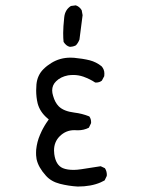

<svg xmlns="http://www.w3.org/2000/svg" viewBox="-20 -703 540 715"><path d="M239.3 -528.8Q240.7 -528.8 243.4 -528.8Q246.1 -528.8 251.5 -530Q256.8 -531.2 262.7 -534.2Q271 -543 275.9 -555.7L287.6 -646.5L284.2 -665Q275.9 -678.7 262.2 -683.1L244.1 -680.7Q222.2 -667 219.2 -638.7Q215.3 -602.1 215.3 -580.6Q215.3 -559.1 216.8 -546.9Q226.6 -531.7 239.3 -528.8ZM256.8 -218.3 269.5 -217.8Q292.5 -217.8 311 -227.5L318.8 -243.7Q319.3 -245.6 319.3 -247.1Q319.3 -260.7 312.5 -269.5Q285.6 -280.3 256.8 -283.7Q217.3 -288.6 198.7 -307.1Q184.6 -321.3 177.7 -346.2Q174.3 -356.9 174.3 -366.2Q174.3 -386.2 189 -400.4Q205.6 -417 233.4 -422.4Q243.2 -423.8 253.4 -423.8Q272 -423.8 290.5 -417.5Q315.9 -408.2 334 -396Q335.4 -395.5 336.9 -395.5Q350.6 -395.5 359.4 -402.8L368.2 -419.4Q368.7 -423.8 368.7 -429.2Q368.7 -444.3 358.4 -456.1Q338.4 -472.2 314 -478.5Q287.6 -484.9 255.9 -487.8Q249 -488.3 242.2 -488.3Q203.1 -488.3 170.9 -468.3Q154.8 -458.5 141.6 -445.3Q119.1 -422.9 115.7 -388.7Q114.7 -377.4 114.7 -366.2Q114.7 -341.3 120.1 -318.4Q128.4 -286.6 155.8 -263.2L161.6 -258.3Q149.9 -241.7 145.8 -234.4Q141.6 -227.1 139.6 -223.4Q137.7 -219.7 135.7 -215.8Q131.8 -208.5 128.9 -200.7Q117.7 -174.8 114.7 -145.5Q114.3 -139.2 114.3 -134.5Q114.3 -129.9 114.5 -124.3Q114.7 -118.7 116.2 -110.4Q122.6 -80.1 150.9 -48.8Q170.4 -26.9 202.9 -18.6Q235.4 -10.3 269.5 -8.3Q319.3 -8.3 355 -23.9Q362.3 -27.3 369.6 -31.2L377.4 -47.4Q377.9 -49.3 377.9 -51.3Q377.9 -65.9 370.6 -76.7L355 -84Q322.8 -78.6 282.7 -72.8Q266.1 -70.3 254.4 -70.3Q230 -70.3 214.4 -76.7Q187.5 -87.9 182.1 -129.4Q181.2 -136.2 181.2 -142.6Q181.2 -174.3 202.1 -195.3Q225.1 -218.3 256.8 -218.3Z"/></svg>

Font: NaikaiFont
Style: Light
Weight: 300
Version: Version 1.89